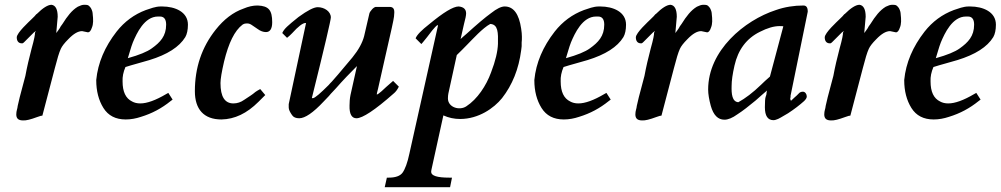

<svg xmlns="http://www.w3.org/2000/svg" viewBox="-20 -471 4180 802"><path d="M71 -290H74C77 -291 79 -293 82 -296L122 -336C126 -338 127 -340 130 -342L126 -334C127 -329 123 -307 112 -268C102 -230 93 -192 86 -154C65 -77 55 -36 54 -29C53 -16 48 -9 48 7C48 24 57 32 76 32C89 33 108 28 135 18L150 13L157 12L209 -186C219 -225 227 -252 234 -267C239 -278 249 -291 265 -307C287 -330 306 -341 323 -341L347 -336H348C354 -336 360 -343 364 -356C370 -370 370 -389 367 -414V-415C367 -422 361 -438 356 -442C349 -450 347 -451 331 -451C324 -451 315 -448 305 -443C280 -428 261 -403 241 -371C237 -365 233 -361 230 -354C226 -347 219 -339 215 -333L221 -401C221 -432 212 -449 195 -451C180 -451 159 -438 133 -412H132C128 -407 122 -400 112 -391C102 -381 50 -334 50 -315C50 -300 57 -290 71 -290Z M657 -444H652C628 -444 608 -435 589 -429C541 -411 500 -381 467 -339C418 -276 389 -209 382 -137V-136C382 -91 392 -52 412 -20C432 12 463 28 505 28C527 28 548 24 569 17C615 3 656 -19 693 -49L701 -55L683 -83L674 -78C630 -52 594 -39 566 -39C552 -39 541 -42 532 -47C505 -60 492 -88 492 -131C491 -150 495 -170 504 -191C535 -201 571 -210 604 -220C679 -243 729 -275 754 -316C761 -328 765 -346 765 -368C765 -421 712 -444 657 -444ZM648 -402C665 -402 674 -391 674 -368C674 -320 649 -294 614 -269C595 -255 561 -241 514 -228C520 -246 527 -274 535 -294C551 -332 583 -402 640 -402Z M1057 -448H1055C1037 -448 1018 -444 997 -435C954 -420 915 -390 881 -347C823 -274 794 -189 794 -90C794 -15 831 28 905 28C960 27 1011 3 1060 -46L1088 -74L1067 -99C1058 -94 1051 -90 1047 -87C1032 -74 1022 -69 1000 -54C986 -44 971 -39 955 -39C919 -39 901 -67 901 -124C901 -141 906 -171 916 -214C935 -292 960 -343 993 -368C1000 -372 1002 -373 1014 -373C1019 -373 1025 -371 1031 -367C1035 -364 1043 -359 1056 -350C1068 -341 1080 -337 1091 -337C1108 -337 1117 -351 1117 -378C1117 -429 1102 -446 1057 -448Z M1307 -441C1291 -441 1264 -427 1227 -400C1181 -363 1167 -351 1159 -333L1179 -313C1186 -318 1193 -325 1200 -332C1226 -361 1245 -375 1256 -375H1258V-373L1186 -36V-22C1186 -13 1191 -3 1200 10C1206 19 1216 23 1230 23C1254 23 1288 0 1332 -47L1354 -70C1366 -85 1373 -90 1384 -103C1411 -134 1443 -167 1471 -195L1444 -74C1441 -59 1440 -44 1440 -30C1439 5 1449 23 1469 23C1494 23 1546 -11 1624 -80C1633 -87 1640 -97 1646 -109L1622 -133C1599 -113 1583 -99 1574 -90C1565 -82 1558 -77 1554 -76V-78C1554 -79 1555 -86 1559 -100C1576 -179 1599 -274 1616 -352C1620 -373 1627 -397 1627 -418V-421C1627 -436 1620 -443 1605 -442H1553C1542 -445 1525 -423 1523 -415L1501 -320C1494 -293 1478 -263 1452 -231C1401 -170 1372 -136 1366 -130C1361 -126 1357 -120 1353 -116C1318 -81 1297 -63 1288 -61H1283V-63C1336 -276 1362 -388 1362 -398C1362 -423 1335 -441 1307 -441Z M1896 -444C1873 -444 1832 -419 1773 -370C1741 -345 1722 -326 1716 -311L1740 -287L1747 -295C1753 -303 1759 -310 1764 -316C1772 -326 1797 -362 1809 -367V-362L1690 171C1682 209 1672 236 1661 251C1651 264 1632 271 1604 271H1596L1587 311H1860L1868 271H1856C1806 271 1781 263 1781 247C1781 243 1782 239 1783 234L1832 11C1854 21 1877 26 1902 26C1979 26 2043 -19 2077 -61C2120 -116 2147 -183 2157 -261C2158 -266 2158 -272 2159 -278V-294C2160 -300 2160 -308 2160 -318C2160 -327 2159 -338 2157 -351C2148 -413 2125 -444 2088 -444C2074 -444 2055 -435 2031 -416C2006 -398 1972 -369 1929 -330C1917 -319 1913 -317 1904 -308L1918 -370C1924 -392 1927 -407 1927 -415C1927 -432 1917 -442 1896 -444ZM1851 -60C1851 -69 1852 -76 1853 -81L1888 -241C1903 -256 1918 -270 1931 -284C1955 -308 1996 -354 2028 -371C2061 -369 2061 -334 2060 -288C2059 -257 2050 -217 2031 -168C2011 -113 1974 -57 1928 -27C1900 -8 1851 -22 1851 -60Z M2487 -444H2482C2458 -444 2438 -435 2419 -429C2371 -411 2330 -381 2297 -339C2248 -276 2219 -209 2212 -137V-136C2212 -91 2222 -52 2242 -20C2262 12 2293 28 2335 28C2357 28 2378 24 2399 17C2445 3 2486 -19 2523 -49L2531 -55L2513 -83L2504 -78C2460 -52 2424 -39 2396 -39C2382 -39 2371 -42 2362 -47C2335 -60 2322 -88 2322 -131C2321 -150 2325 -170 2334 -191C2365 -201 2401 -210 2434 -220C2509 -243 2559 -275 2584 -316C2591 -328 2595 -346 2595 -368C2595 -421 2542 -444 2487 -444ZM2478 -402C2495 -402 2504 -391 2504 -368C2504 -320 2479 -294 2444 -269C2425 -255 2391 -241 2344 -228C2350 -246 2357 -274 2365 -294C2381 -332 2413 -402 2470 -402Z M2657 -290H2660C2663 -291 2665 -293 2668 -296L2708 -336C2712 -338 2713 -340 2716 -342L2712 -334C2713 -329 2709 -307 2698 -268C2688 -230 2679 -192 2672 -154C2651 -77 2641 -36 2640 -29C2639 -16 2634 -9 2634 7C2634 24 2643 32 2662 32C2675 33 2694 28 2721 18L2736 13L2743 12L2795 -186C2805 -225 2813 -252 2820 -267C2825 -278 2835 -291 2851 -307C2873 -330 2892 -341 2909 -341L2933 -336H2934C2940 -336 2946 -343 2950 -356C2956 -370 2956 -389 2953 -414V-415C2953 -422 2947 -438 2942 -442C2935 -450 2933 -451 2917 -451C2910 -451 2901 -448 2891 -443C2866 -428 2847 -403 2827 -371C2823 -365 2819 -361 2816 -354C2812 -347 2805 -339 2801 -333L2807 -401C2807 -432 2798 -449 2781 -451C2766 -451 2745 -438 2719 -412H2718C2714 -407 2708 -400 2698 -391C2688 -381 2636 -334 2636 -315C2636 -300 2643 -290 2657 -290Z M3334 -88C3326 -88 3320 -85 3316 -80L3308 -72C3304 -69 3296 -61 3284 -50C3281 -55 3280 -60 3282 -64C3282 -68 3283 -70 3282 -70L3354 -422V-423C3354 -440 3348 -448 3336 -448C3297 -448 3258 -442 3221 -429C3089 -386 2938 -260 2938 -97C2938 -78 2942 -55 2949 -29C2960 10 2979 29 3006 29C3021 29 3039 22 3061 6C3083 -8 3108 -28 3136 -51C3156 -68 3169 -81 3184 -93C3183 -91 3183 -88 3182 -83C3182 -76 3181 -75 3178 -66C3176 -60 3175 -46 3175 -23C3175 13 3187 31 3211 31C3215 31 3220 30 3224 28C3230 27 3245 18 3272 2C3298 -15 3320 -32 3339 -49C3346 -56 3350 -62 3350 -68C3350 -78 3343 -88 3334 -88ZM3252 -361 3196 -151C3181 -138 3169 -127 3159 -117C3125 -84 3093 -60 3064 -44C3038 -46 3035 -79 3036 -112C3036 -134 3040 -162 3048 -197C3063 -264 3099 -311 3154 -338C3185 -354 3213 -362 3236 -362C3245 -362 3250 -362 3252 -361Z M3446 -290H3449C3452 -291 3454 -293 3457 -296L3497 -336C3501 -338 3502 -340 3505 -342L3501 -334C3502 -329 3498 -307 3487 -268C3477 -230 3468 -192 3461 -154C3440 -77 3430 -36 3429 -29C3428 -16 3423 -9 3423 7C3423 24 3432 32 3451 32C3464 33 3483 28 3510 18L3525 13L3532 12L3584 -186C3594 -225 3602 -252 3609 -267C3614 -278 3624 -291 3640 -307C3662 -330 3681 -341 3698 -341L3722 -336H3723C3729 -336 3735 -343 3739 -356C3745 -370 3745 -389 3742 -414V-415C3742 -422 3736 -438 3731 -442C3724 -450 3722 -451 3706 -451C3699 -451 3690 -448 3680 -443C3655 -428 3636 -403 3616 -371C3612 -365 3608 -361 3605 -354C3601 -347 3594 -339 3590 -333L3596 -401C3596 -432 3587 -449 3570 -451C3555 -451 3534 -438 3508 -412H3507C3503 -407 3497 -400 3487 -391C3477 -381 3425 -334 3425 -315C3425 -300 3432 -290 3446 -290Z M4032 -444H4027C4003 -444 3983 -435 3964 -429C3916 -411 3875 -381 3842 -339C3793 -276 3764 -209 3757 -137V-136C3757 -91 3767 -52 3787 -20C3807 12 3838 28 3880 28C3902 28 3923 24 3944 17C3990 3 4031 -19 4068 -49L4076 -55L4058 -83L4049 -78C4005 -52 3969 -39 3941 -39C3927 -39 3916 -42 3907 -47C3880 -60 3867 -88 3867 -131C3866 -150 3870 -170 3879 -191C3910 -201 3946 -210 3979 -220C4054 -243 4104 -275 4129 -316C4136 -328 4140 -346 4140 -368C4140 -421 4087 -444 4032 -444ZM4023 -402C4040 -402 4049 -391 4049 -368C4049 -320 4024 -294 3989 -269C3970 -255 3936 -241 3889 -228C3895 -246 3902 -274 3910 -294C3926 -332 3958 -402 4015 -402Z"/></svg>

Font: fbb
Style: Bold Italic
Weight: 700
Italic angle: -12°
Designer: David J. Perry, Michael Sharpe
Version: Version 0.991